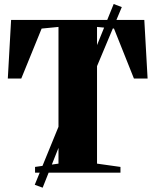

<svg xmlns="http://www.w3.org/2000/svg" viewBox="-20 -840 756 934"><path d="M264.5 -44V-709L182.5 -701L83.5 -458H18L34 -743H682L698 -458H631.5L534.5 -701L452 -709V-44L566 -28V0H150.5V-28ZM149 59 330 -383.5 364.5 -404.5 533 -820.5 572.5 -805.5 399.5 -393 363 -368.5 187.5 73Z"/></svg>

Font: Merriweather 120pt Black
Style: Regular
Weight: 900
Designer: Eben Sorkin
Foundry: Eben Sorkin
Version: Version 2.100